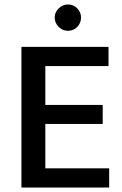

<svg xmlns="http://www.w3.org/2000/svg" viewBox="-20 -840 546 860"><path d="M76 -630H466V-544H183V-370H440V-285H183V-86H469V0H76ZM225 -762Q225 -785 243 -802.5Q261 -820 284 -820Q309 -820 326 -802.5Q343 -785 343 -762Q343 -737 326 -719.5Q309 -702 284 -702Q261 -702 243 -719.5Q225 -737 225 -762Z"/></svg>

Font: Mukta Vaani Medium
Style: Regular
Weight: 500
Designer: Noopur Datye, Girish Dalvi, Yashodeep Gholap, Pallavi Karambelkar
Foundry: Ek Type
Version: Version 2.538;PS 1.000;hotconv 16.6.51;makeotf.lib2.5.65220;